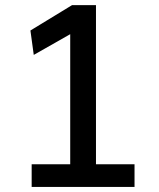

<svg xmlns="http://www.w3.org/2000/svg" viewBox="-20 -741 630 761"><path d="M105.5 0V-89.8H258.3V-605.5L113.8 -523.4L100.6 -620.1L265.6 -720.7H360.4V-89.8H513.2V0Z"/></svg>

Font: Kanchenjunga Medium
Style: Regular
Weight: 500
Version: Version 2.001